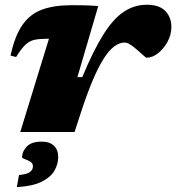

<svg xmlns="http://www.w3.org/2000/svg" viewBox="-20 -557 743 810"><path d="M186.5 -393.5H179Q146.5 -393.5 125.5 -389Q104.5 -384.5 87.2 -368.2Q70 -352 48 -316.5L24.5 -322.5Q42.5 -406 74.8 -452Q107 -498 157.5 -516.5Q208 -535 280 -535Q308 -535 326 -534.8Q344 -534.5 359.5 -533.8Q375 -533 394.5 -531.5L306.5 -231.5H327Q373.5 -343.5 415.5 -410.5Q457.5 -477.5 502 -507.2Q546.5 -537 600 -537Q651.5 -537 677.2 -510.8Q703 -484.5 703 -443Q703 -411 687 -381.2Q671 -351.5 647 -332.5Q623 -313.5 598.5 -313.5Q595.5 -313.5 582.8 -325Q570 -336.5 557 -348Q544 -359.5 530.2 -368.5Q516.5 -377.5 506 -377.5Q459.5 -377.5 415.5 -306.5Q371.5 -235.5 323 -87.5L294.5 0H65.5ZM73 106.5Q73 82.5 92.8 61.5Q112.5 40.5 155.5 40.5Q189.5 40.5 207.5 57.8Q225.5 75 225.5 106Q225.5 135 209.8 162.8Q194 190.5 156 209.5Q118 228.5 51 232.5L60 181.5Q95.5 178 107.2 168Q119 158 119 145Q119 131.5 107.5 124.8Q96 118 84.5 114.2Q73 110.5 73 106.5Z"/></svg>

Font: Newsreader 6pt ExtraBold
Style: Italic
Weight: 800
Italic angle: -17°
Designer: Hugues Gentile
Foundry: Production Type
Version: Version 1.003; ttfautohint (v1.8.3)